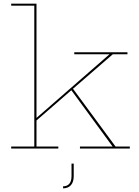

<svg xmlns="http://www.w3.org/2000/svg" viewBox="-20 -810 757 1047"><path d="M688 -11V0H416V-11H594L369 -318L179 -153V-11H298V0H41V-11H167V-779H41V-790H179V-167L577 -514H385V-525H675V-514H595L378 -326L610 -11ZM382 82V150Q382 183 366.5 200Q351 217 324 217V206Q346 206 358 192Q370 178 370 150V82Z"/></svg>

Font: Hepta Slab Thin
Style: Regular
Weight: 250
Designer: Michael LaGattuta
Foundry: Michael LaGattuta
Version: Version 1.100; ttfautohint (v1.8) -l 8 -r 50 -G 200 -x 14 -D